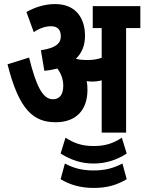

<svg xmlns="http://www.w3.org/2000/svg" viewBox="-20 -652 710 944"><path d="M410 -210C410 -226 409 -241 406 -253C415 -252 424 -251 434 -251C449 -251 465 -253 480 -257V0H600V-514H670V-622H436V-514H480V-368C458 -360 435 -357 411 -357C390 -357 370 -358 353 -363C383 -391 398 -430 398 -476C398 -559 356 -632 251 -632C199 -632 151 -616 110 -593L146 -494C174 -513 203 -523 231 -523C264 -523 279 -505 279 -473C279 -440 256 -416 181 -405L198 -304C221 -306 242 -310 262 -315C281 -290 291 -261 291 -231C291 -188 274 -164 240 -164C189 -164 157 -232 123 -369L17 -336C74 -109 146 -51 254 -51C353 -51 410 -110 410 -210ZM440 152C499 152 551 136 603 103L579 25C535 54 496 66 440 66C383 66 344 52 302 25L278 103C331 136 382 152 440 152ZM440 272C507 272 554 258 603 229L582 152C534 177 492 186 440 186C386 186 344 176 299 152L278 229C321 255 373 272 440 272Z"/></svg>

Font: Noto Sans Devanagari ExtraCondensed
Style: Bold
Weight: 700
Width: 2
Designer: Jelle Bosma - Monotype Design Team
Foundry: Monotype Imaging Inc.
Version: Version 2.004